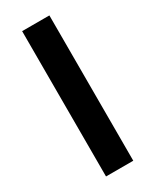

<svg xmlns="http://www.w3.org/2000/svg" viewBox="-182 -743 641 793"><g transform="rotate(-30 138.5 -346.5)"><path d="M74 0V-693H204V0Z"/></g></svg>

Font: Ubuntu Sans
Style: Bold
Weight: 700
Designer: Dalton Maag Ltd
Foundry: Dalton Maag Ltd
Version: Version 1.006; ttfautohint (v1.8.4.7-5d5b)